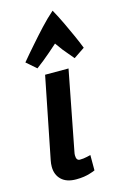

<svg xmlns="http://www.w3.org/2000/svg" viewBox="-118 -814 552 871"><g transform="rotate(-15 157.5 -378.5)"><path d="M128 5Q148 5 164.5 2.5Q181 0 193 -4Q207 -8 218 -13V-85Q210 -83 201 -81Q193 -79 184 -78Q175 -77 167 -77Q150 -77 150 -102Q150 -106 150.5 -109.5Q151 -113 152 -118L224 -490H114L38 -108Q35 -93 35 -79Q35 -41 59 -18Q83 5 128 5ZM88 -527Q105 -540 123 -554Q138 -566 156.5 -582Q175 -598 194 -615Q207 -596 219.5 -580Q232 -564 242 -553Q253 -539 263 -528L315 -563Q303 -594 288 -627Q275 -656 258.5 -691Q242 -726 222 -762Q191 -735 159.5 -701Q128 -667 102 -637Q71 -602 42 -567Z"/></g></svg>

Font: Amaranth
Style: Italic
Weight: 400
Designer: Gesine Todt
Foundry: Gesine Todt
Version: Version 1.001